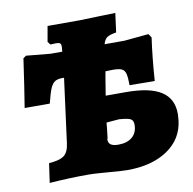

<svg xmlns="http://www.w3.org/2000/svg" viewBox="-81 -808 908 902"><g transform="rotate(-10 372.5 -357.5)"><path d="M734 -208Q734 -200 732 -178Q722 -90 647.5 -39.5Q573 11 456 11Q425 11 359 5Q346 4 318 2Q290 0 270 0Q180 0 85 7L98 -85Q151 -89 171.5 -105.5Q192 -122 197 -164L237 -468Q209 -469 195 -461Q181 -453 171.5 -431Q162 -409 150 -360H30Q44 -444 65 -591L79 -601L194 -590H250Q252 -610 252 -613Q252 -626 247 -630Q242 -634 228 -634L201 -633L190 -647L203 -721H356L454 -724Q471 -724 527 -726L515 -635Q483 -630 470.5 -621Q458 -612 452 -590H546L663 -601L675 -583Q662 -494 654 -379L534 -380Q534 -417 529.5 -434.5Q525 -452 512 -458.5Q499 -465 469 -465Q447 -465 434 -464L429 -437Q417 -365 415 -351H512Q625 -351 679.5 -316Q734 -281 734 -208ZM458 -231 397 -226Q396 -209 389 -152L387 -149Q386 -131 397.5 -122.5Q409 -114 434 -114Q477 -114 501 -135Q525 -156 525 -194Q525 -214 512 -221Q499 -228 458 -231Z"/></g></svg>

Font: Alegreya Black
Style: Italic
Weight: 900
Italic angle: -7°
Designer: Juan Pablo del Peral
Foundry: Huerta Tipografica
Version: Version 2.007; ttfautohint (v1.6)